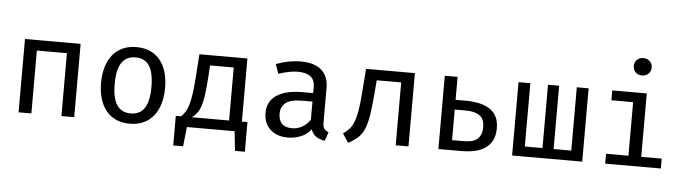

<svg xmlns="http://www.w3.org/2000/svg" viewBox="-52 -1006 4905 1375"><g transform="rotate(5 2400.0 -318.5)"><path d="M408 0V-452H192V0H100V-527H500V0Z M1032 -264Q1032 -367 999.5 -416Q967 -465 901 -465Q835 -465 801.5 -416Q768 -367 768 -263Q768 -160 801 -111Q834 -62 900 -62Q966 -62 999 -111Q1032 -160 1032 -264ZM670 -263Q670 -324 685 -375Q700 -426 729 -462.5Q758 -499 801.5 -519Q845 -539 901 -539Q957 -539 1000 -519.5Q1043 -500 1072 -464Q1101 -428 1115.5 -377.5Q1130 -327 1130 -264Q1130 -203 1115 -152Q1100 -101 1071 -64.5Q1042 -28 999 -8Q956 12 900 12Q844 12 801 -7.5Q758 -27 729 -63Q700 -99 685 -149.5Q670 -200 670 -263Z M1310 0 1295 140H1224V-73H1261Q1278 -88 1291 -108Q1304 -128 1313.5 -160Q1323 -192 1330 -239.5Q1337 -287 1342 -357L1354 -527H1699V-73H1739V140H1668L1653 0ZM1437 -454 1431 -363Q1426 -291 1419.5 -243Q1413 -195 1402.5 -162.5Q1392 -130 1376.5 -109.5Q1361 -89 1339 -73H1607V-454Z M2282 -119Q2282 -87 2292 -73Q2302 -59 2324 -52L2302 12Q2267 7 2240.5 -10Q2214 -27 2202 -62Q2174 -24 2129 -6Q2084 12 2036 12Q1956 12 1909 -32.5Q1862 -77 1862 -151Q1862 -233 1927 -277Q1992 -321 2113 -321H2190V-362Q2190 -418 2157.5 -441Q2125 -464 2067 -464Q2041 -464 2005.5 -457.5Q1970 -451 1929 -437L1905 -505Q1954 -523 1998 -531Q2042 -539 2081 -539Q2182 -539 2232 -493.5Q2282 -448 2282 -367ZM2061 -57Q2099 -57 2133 -76Q2167 -95 2190 -130V-260H2118Q2033 -260 1998 -231.5Q1963 -203 1963 -155Q1963 -57 2061 -57Z M2428 -52Q2452 -69 2470 -88Q2488 -107 2501.5 -139Q2515 -171 2524 -222.5Q2533 -274 2539 -357L2552 -527H2903V0H2811V-452H2635L2628 -363Q2620 -269 2611 -207.5Q2602 -146 2585.5 -104.5Q2569 -63 2541.5 -37Q2514 -11 2470 12Z M3424 -184Q3424 -244 3388.5 -268Q3353 -292 3289 -292H3210V-72H3289Q3318 -72 3342.5 -76.5Q3367 -81 3385 -93.5Q3403 -106 3413.5 -128Q3424 -150 3424 -184ZM3118 0V-527H3210V-362H3280Q3336 -362 3381 -352Q3426 -342 3457.5 -320.5Q3489 -299 3505.5 -265.5Q3522 -232 3522 -184Q3522 -133 3504 -98Q3486 -63 3454.5 -41Q3423 -19 3378.5 -9.5Q3334 0 3282 0Z M3940 -527V-72H4067V-527H4152V0H3648V-527H3733V-72H3860V-527Z M4570 -71H4717V0H4317V-71H4478V-456H4322V-527H4570ZM4589 -715Q4589 -688 4571 -670Q4553 -652 4524 -652Q4495 -652 4477.5 -670Q4460 -688 4460 -715Q4460 -741 4477.5 -759Q4495 -777 4524 -777Q4553 -777 4571 -759Q4589 -741 4589 -715Z"/></g></svg>

Font: Wlorlttqgufhjawjgtejqphaquk
Style: Regular
Weight: 400
Monospace: yes
Designer: Carrois Corporate & Edenspiekermann
Foundry: Carrois Corporate GbR & Edenspiekermann AG
Version: Version 2.001